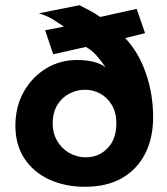

<svg xmlns="http://www.w3.org/2000/svg" viewBox="-20 -701 640 736"><path d="M306 15Q229 15 168.5 -13Q108 -41 73.5 -93.5Q39 -146 39 -219Q39 -292 71 -349Q103 -406 156.5 -438.5Q210 -471 275 -471Q348 -471 385 -443Q369 -466 350.5 -487.5Q332 -509 309 -521L184 -493L153 -585L225 -599Q202 -614 183 -626.5Q164 -639 129 -650L285 -681Q308 -669 326 -659.5Q344 -650 364 -636L504 -667L536 -574L460 -555Q511 -501 539 -421Q567 -341 567 -251Q567 -172 536.5 -112Q506 -52 448 -18.5Q390 15 306 15ZM309 -98Q359 -98 392.5 -133Q426 -168 426 -228Q426 -270 408.5 -299Q391 -328 363.5 -342.5Q336 -357 306 -357Q275 -357 246.5 -342.5Q218 -328 200 -299Q182 -270 182 -228Q182 -190 199.5 -160.5Q217 -131 246 -114.5Q275 -98 309 -98Z"/></svg>

Font: Inconsolata Expanded Black
Style: Regular
Weight: 900
Width: 7
Monospace: yes
Designer: Raph Levien, Cyreal, Brenton Simpson
Foundry: Raph Levien, Cyreal, Google
Version: Version 3.001; ttfautohint (v1.8.2.53-6de2)